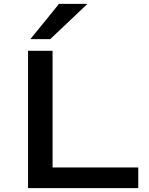

<svg xmlns="http://www.w3.org/2000/svg" viewBox="-20 -966 766 986"><path d="M124 0V-705H250V-106H690V0ZM136 -765 283 -946H429L238 -765Z"/></svg>

Font: Nunito Sans 7pt Expanded SemiBold
Style: Regular
Weight: 600
Width: 7
Designer: Vernon Adams
Foundry: Vernon Adams
Version: Version 3.101;gftools[0.9.27]